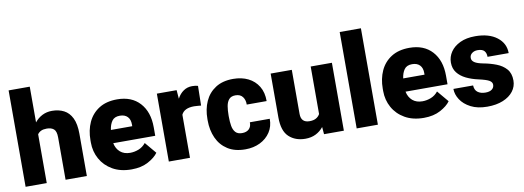

<svg xmlns="http://www.w3.org/2000/svg" viewBox="-60 -1106 4015 1471"><g transform="rotate(-10 1948.0 -370.0)"><path d="M207.5 -750V-472.2Q232.4 -503.4 266.6 -520.8Q300.8 -538.1 342.3 -538.1Q394.5 -538.1 434.6 -517.6Q474.6 -497.1 497.1 -450.9Q519.5 -404.8 519.5 -328.1V0H354V-329.1Q354 -377.4 334.2 -394.3Q314.5 -411.1 278.8 -411.1Q252 -411.1 234.9 -402.8Q217.8 -394.5 207.5 -379.4V0H43V-750Z M866.7 9.8Q780.8 9.8 719.7 -25.4Q658.7 -60.5 626.5 -118.9Q594.2 -177.2 594.2 -246.6V-265.1Q594.2 -342.3 622.6 -404.1Q650.9 -465.8 707.8 -502Q764.6 -538.1 849.1 -538.1Q961.4 -538.1 1025.1 -468.3Q1088.9 -398.4 1088.9 -279.3V-212.4H762.2Q771 -168.5 800.8 -142.8Q830.6 -117.2 877.4 -117.2Q911.1 -117.2 943.8 -129.9Q976.6 -142.6 1000 -171.9L1074.7 -83Q1050.3 -48.3 996.6 -19.3Q942.9 9.8 866.7 9.8ZM847.7 -411.1Q805.7 -411.1 786.6 -384Q767.6 -356.9 762.2 -315.4H928.2V-328.1Q928.7 -367.2 907.7 -389.2Q886.7 -411.1 847.7 -411.1Z M1478 -532.2 1475.1 -379.4Q1465.3 -380.4 1448.7 -381.8Q1432.1 -383.3 1420.9 -383.3Q1343.8 -383.3 1321.8 -335V0H1157.2V-528.3H1311L1316.4 -460.9Q1335.9 -497.6 1365.5 -517.8Q1395 -538.1 1432.6 -538.1Q1460 -538.1 1478 -532.2Z M1748.5 -117.2Q1783.2 -117.2 1802.5 -136Q1821.8 -154.8 1820.8 -188.5H1975.6Q1976.1 -128.9 1946.5 -84.2Q1917 -39.6 1866.5 -14.9Q1815.9 9.8 1752.4 9.8Q1669.9 9.8 1615 -25.4Q1560.1 -60.5 1532.5 -121.3Q1504.9 -182.1 1504.9 -258.3V-269.5Q1504.9 -346.2 1532.2 -406.7Q1559.6 -467.3 1614.5 -502.7Q1669.4 -538.1 1751.5 -538.1Q1817.4 -538.1 1867.9 -513.2Q1918.5 -488.3 1947.3 -440.9Q1976.1 -393.6 1975.6 -326.2H1820.8Q1821.8 -361.8 1803.5 -386.5Q1785.2 -411.1 1747.6 -411.1Q1713.9 -411.1 1697 -391.6Q1680.2 -372.1 1674.8 -339.8Q1669.4 -307.6 1669.4 -269.5V-258.3Q1669.4 -219.2 1674.8 -187.3Q1680.2 -155.3 1697.3 -136.2Q1714.4 -117.2 1748.5 -117.2Z M2364.7 0 2359.9 -56.6Q2335.4 -25.4 2300 -7.8Q2264.6 9.8 2219.2 9.8Q2141.1 9.8 2091.8 -36.1Q2042.5 -82 2042.5 -186.5V-528.3H2207V-185.5Q2207 -117.2 2273.4 -117.2Q2304.2 -117.2 2323.7 -128.2Q2343.3 -139.2 2354 -158.7V-528.3H2519V0Z M2783.7 -750V0H2618.7V-750Z M3140.6 9.8Q3054.7 9.8 2993.7 -25.4Q2932.6 -60.5 2900.4 -118.9Q2868.2 -177.2 2868.2 -246.6V-265.1Q2868.2 -342.3 2896.5 -404.1Q2924.8 -465.8 2981.7 -502Q3038.6 -538.1 3123 -538.1Q3235.4 -538.1 3299.1 -468.3Q3362.8 -398.4 3362.8 -279.3V-212.4H3036.1Q3044.9 -168.5 3074.7 -142.8Q3104.5 -117.2 3151.4 -117.2Q3185.1 -117.2 3217.8 -129.9Q3250.5 -142.6 3273.9 -171.9L3348.6 -83Q3324.2 -48.3 3270.5 -19.3Q3216.8 9.8 3140.6 9.8ZM3121.6 -411.1Q3079.6 -411.1 3060.5 -384Q3041.5 -356.9 3036.1 -315.4H3202.1V-328.1Q3202.6 -367.2 3181.6 -389.2Q3160.6 -411.1 3121.6 -411.1Z M3706.5 -148.4Q3706.5 -168.5 3685.3 -181.4Q3664.1 -194.3 3603 -208Q3551.3 -219.2 3509 -239.7Q3466.8 -260.3 3441.9 -292.5Q3417 -324.7 3417 -371.1Q3417 -416 3442.6 -453.9Q3468.3 -491.7 3516.8 -514.9Q3565.4 -538.1 3634.8 -538.1Q3741.2 -538.1 3803.5 -490.2Q3865.7 -442.4 3865.7 -366.2H3701.2Q3701.2 -396.5 3685.8 -413.1Q3670.4 -429.7 3634.3 -429.7Q3608.9 -429.7 3590.8 -416Q3572.8 -402.3 3572.8 -379.4Q3572.8 -358.4 3593.8 -344.5Q3614.7 -330.6 3661.1 -321.8Q3714.4 -312 3760.7 -293.9Q3807.1 -275.9 3836.2 -242.7Q3865.2 -209.5 3865.2 -153.3Q3865.2 -106.9 3836.9 -69.8Q3808.6 -32.7 3756.8 -11.5Q3705.1 9.8 3634.3 9.8Q3558.6 9.8 3506.3 -17.3Q3454.1 -44.4 3427.5 -85.7Q3400.9 -127 3400.9 -169.4H3554.2Q3555.7 -132.8 3578.9 -116Q3602.1 -99.1 3638.7 -99.1Q3671.9 -99.1 3689.2 -112.8Q3706.5 -126.5 3706.5 -148.4Z"/></g></svg>

Font: Vazirmatn FD Black
Style: Regular
Weight: 900
Designer: Saber Rastikerdar
Foundry: Saber Rastikerdar
Version: Version 33.003